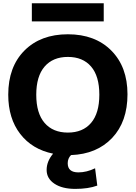

<svg xmlns="http://www.w3.org/2000/svg" viewBox="-20 -953 842 1192"><path d="M31.2 -365.2Q31.2 -538.1 131.8 -639.2Q232.4 -740.2 401.4 -740.2Q570.3 -740.2 670.9 -639.2Q771.5 -538.1 771.5 -367.7Q771.5 -197.3 676.3 -96.7Q581.1 3.9 420.9 9.8Q400.4 30.3 400.4 60.5Q400.4 117.2 466.8 117.2Q517.6 117.2 570.3 91.8L584 199.2Q528.3 219.7 447.3 219.7Q366.2 219.7 317.9 187.5Q269.5 155.3 269.5 102.1Q269.5 48.8 309.6 1Q179.7 -25.4 105.5 -121.6Q31.2 -217.8 31.2 -365.2ZM177.7 -820.3V-932.6H624V-820.3ZM256.8 -539.6Q205.1 -479.5 205.1 -364.7Q205.1 -250 256.8 -189.9Q308.6 -129.9 401.4 -129.9Q494.1 -129.9 545.4 -189.9Q596.7 -250 596.7 -365.2Q596.7 -480.5 545.4 -540Q494.1 -599.6 401.4 -599.6Q308.6 -599.6 256.8 -539.6Z"/></svg>

Font: GenEi M Gothic v2 Heavy
Style: Regular
Weight: 800
Version: Version 2.0